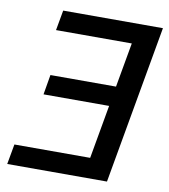

<svg xmlns="http://www.w3.org/2000/svg" viewBox="-80 -768 736 836"><g transform="rotate(10 288.5 -350.0)"><path d="M8 0 24 -89H359L401 -326H111L126 -414H416L451 -611H116L132 -700H573L449 0Z"/></g></svg>

Font: Rethink Sans Medium
Style: Italic
Weight: 500
Italic angle: -10°
Designer: The Rethink Sans project authors (Hans Thiessen). DM Sans designed by Colophon Foundry.
Foundry: Rethink Communications LLC
Version: Version 1.001